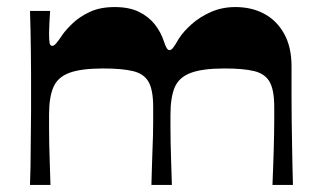

<svg xmlns="http://www.w3.org/2000/svg" viewBox="-20 -524 902 544"><path d="M65 0Q66 -27 66.5 -53.5Q67 -80 67 -106.5Q67 -133 67.5 -158.5Q68 -184 68 -208Q68 -232 68 -254Q68 -281 68 -312Q68 -343 67.5 -375Q67 -407 66.5 -437.5Q66 -468 65 -493H122Q121 -476 120 -459Q119 -442 119 -431Q119 -411 120.5 -402.5Q122 -394 128 -394Q133 -394 139.5 -401.5Q146 -409 158 -427Q168 -441 187 -459Q206 -477 235 -490.5Q264 -504 305 -504Q346 -504 373.5 -490.5Q401 -477 418.5 -455Q436 -433 445 -405Q449 -393 452.5 -387.5Q456 -382 460 -382Q465 -382 470 -388Q475 -394 487 -415Q500 -435 523 -455.5Q546 -476 577.5 -490Q609 -504 647 -504Q693 -504 728.5 -485Q764 -466 785 -428.5Q806 -391 806 -336Q806 -289 806 -250.5Q806 -212 806.5 -179.5Q807 -147 807.5 -117.5Q808 -88 808.5 -59.5Q809 -31 810 0H752Q753 -28 754 -52Q755 -76 755.5 -98Q756 -120 756.5 -140Q757 -160 757 -180Q757 -200 757 -221Q757 -269 744 -292Q731 -315 700.5 -322.5Q670 -330 616 -330Q554 -330 520.5 -317.5Q487 -305 475 -276.5Q463 -248 463 -199Q463 -182 463 -161.5Q463 -141 463.5 -116.5Q464 -92 465 -63Q466 -34 467 0H409Q410 -28 410.5 -52Q411 -76 412 -98Q413 -120 413.5 -140.5Q414 -161 414 -180.5Q414 -200 414 -221Q414 -269 401 -292Q388 -315 357 -322.5Q326 -330 272 -330Q211 -330 177.5 -318Q144 -306 131.5 -277.5Q119 -249 119 -199Q119 -182 119 -161.5Q119 -141 119.5 -116.5Q120 -92 121 -63Q122 -34 123 0Z"/></svg>

Font: Ojuju
Style: Bold
Weight: 700
Designer: Chisaokwu Joboson, Mirko Velimirovic
Foundry: Udi Foundry
Version: Version 1.000